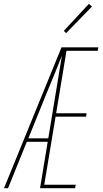

<svg xmlns="http://www.w3.org/2000/svg" viewBox="-20 -982 540 1002"><path d="M1 0 301 -735H493L490 -717H327L273 -391H432L429 -373H270L211 -18H375L372 0H189L229 -242H120L22 0ZM232 -260 303 -691Q283 -641 262.5 -590.5Q242 -540 221 -490L128 -260ZM325 -809 313 -821 444 -962 460 -948Z"/></svg>

Font: Iosevka SS04 Thin Oblique
Style: Regular
Weight: 100
Italic angle: -9°
Monospace: yes
Designer: Belleve Invis
Foundry: Belleve Invis
Version: Version 19.0.0; ttfautohint (v1.8.4)